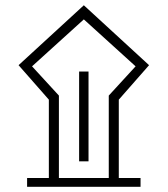

<svg xmlns="http://www.w3.org/2000/svg" viewBox="-20 -717 644 737"><path d="M84 -33.7V0H519.5V-33.7H436V-334.5L552.2 -466.8L301.8 -696.8L51.3 -466.8L167.5 -334.5V-33.7ZM397.5 -33.7H206.1V-350.1L103 -462.4L301.8 -642.6L500.5 -462.4L397.5 -350.1ZM283.7 -442.4V-97.7H319.8V-442.4Z"/></svg>

Font: Estedad SemiBold
Style: Regular
Weight: 600
Designer: Amin Abedi
Version: Version 7.3